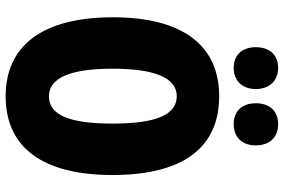

<svg xmlns="http://www.w3.org/2000/svg" viewBox="-178 -790 978 661"><g transform="rotate(90 310.5 -459.0)"><path d="M142 -851C142 -803 170 -775 213 -775C258 -775 286 -805 286 -851C286 -898 258 -928 213 -928C170 -928 142 -900 142 -851ZM335 -851C335 -804 362 -775 407 -775C453 -775 480 -805 480 -851C480 -898 453 -928 407 -928C363 -928 335 -900 335 -851ZM582 -358C582 -599 489 -725 311 -725C134 -725 39 -597 39 -359C39 -119 135 10 311 10C488 10 582 -118 582 -358ZM216 -358C216 -505 248 -579 311 -579C374 -579 405 -509 405 -358C405 -208 375 -139 311 -139C248 -139 216 -212 216 -358Z"/></g></svg>

Font: Noto Sans Ethiopic ExtraCondensed Black
Style: Regular
Weight: 900
Width: 2
Designer: Monotype Design Team
Foundry: Monotype Imaging Inc.
Version: Version 2.102